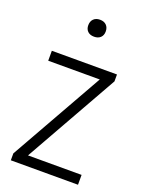

<svg xmlns="http://www.w3.org/2000/svg" viewBox="-143 -821 666 889"><g transform="rotate(20 190.0 -376.5)"><path d="M26 0V-34L285 -492.5H31V-541.5H352V-507.5L93 -48.5H357V0ZM192 -669.5Q172 -669.5 160.5 -680.5Q149 -691.5 149 -710.5Q149 -730 160.5 -741.5Q172 -753 192 -753Q212 -753 223.5 -741.5Q235 -730 235 -710.5Q235 -691.5 223.5 -680.5Q212 -669.5 192 -669.5Z"/></g></svg>

Font: Encode Sans Condensed Condensed Light
Style: Regular
Weight: 300
Width: 3
Designer: Multiple Designers
Foundry: Impallari Type
Version: Version 3.000; ttfautohint (v1.8.3) -l 8 -r 50 -G 200 -x 14 